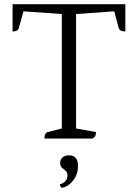

<svg xmlns="http://www.w3.org/2000/svg" viewBox="-20 -661 657 916"><path d="M192 0Q192 -27 208 -31L275 -48V-594L92 -607L70 -528Q66 -511 40 -511V-641H578V-511Q551 -511 546 -528L525 -607L343 -594V-48L438 -31Q438 -19 434.5 -12Q431 -5 420 0ZM274 235Q271 232 268.5 228.5Q266 225 266 218Q285 213 293.5 201.5Q302 190 302 177Q302 161 293 153.5Q284 146 275.5 139Q267 132 267 116Q267 100 278.5 90Q290 80 309 80Q352 80 352 130Q352 161 339.5 184Q327 207 309 220Q291 233 274 235Z"/></svg>

Font: Petrona Light
Style: Regular
Weight: 300
Designer: Ringo R. Seeber
Foundry: Ringo R. Seeber
Version: Version 2.001; ttfautohint (v1.8.3)